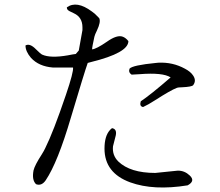

<svg xmlns="http://www.w3.org/2000/svg" viewBox="-20 -766 960 836"><path d="M603 -300Q586 -303 593 -325Q634 -352 723 -429Q689 -451 588 -443Q563 -441 553 -441Q538 -451 544 -467Q557 -482 659 -492Q666 -493 670 -493Q732 -496 785 -467Q810 -454 821 -437Q836 -415 821 -395Q815 -388 773 -386Q756 -386 749 -383Q723 -373 656 -330Q625 -310 603 -300ZM797 41Q649 65 547 28Q435 -13 435 -119Q435 -173 458 -199Q463 -205 468 -208Q490 -204 484 -176L472 -129Q468 -90 495 -63Q547 -13 656 -13L754 -23H755Q784 -23 806 -2Q832 22 797 41ZM539 -587Q539 -536 377 -496Q366 -493 362 -492Q348 -453 289 -255Q231 -58 179 19Q161 45 137 36Q118 18 126 -24Q131 -46 162 -94Q172 -110 177 -121Q212 -191 267 -353Q301 -453 298 -472Q212 -472 210 -472Q149 -477 115 -514Q91 -542 91 -568Q110 -579 137 -551Q157 -531 164 -528Q200 -512 275 -525Q300 -530 310 -531L323 -546L339 -635V-647Q339 -691 302 -708Q277 -719 274 -724Q271 -728 271 -734Q314 -765 380 -716Q387 -711 393 -706L412 -687Q420 -671 402 -633Q393 -615 391 -606Q381 -561 381 -551Q400 -553 445 -584Q490 -616 515 -606Q528 -601 539 -587Z"/></svg>

Font: cwTeXKai
Style: Medium
Weight: 500
Version: Version 1.17